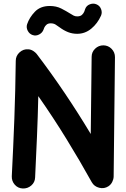

<svg xmlns="http://www.w3.org/2000/svg" viewBox="-20 -981 698 1065"><path d="M106.4 64.5Q79.6 63.5 62 43.5Q44.4 23.4 45.4 -3.4Q53.7 -166 59.6 -322.3Q65.4 -478.5 67.4 -643.6Q67.4 -671.4 88.6 -690.7Q109.9 -710 137.7 -707.5Q151.9 -706.5 164.6 -698.2Q177.2 -689.9 183.6 -681.6Q264.6 -575.2 340.1 -463.1Q415.5 -351.1 483.4 -237.8L488.3 -665.5Q488.3 -692.4 507.6 -710.9Q526.9 -729.5 553.7 -729.5Q580.6 -729 599.1 -710Q617.7 -690.9 617.7 -664.1L610.4 -1.5Q609.9 13.7 602.5 28.3Q595.2 43 581.5 52.2Q558.1 67.4 530.3 60.5Q502.4 53.7 488.8 29.3Q422.4 -90.3 348.1 -210.9Q273.9 -331.5 192.4 -447.8Q189.9 -335 185.1 -223.1Q180.2 -111.3 174.8 3.4Q173.8 30.3 153.6 47.9Q133.3 65.4 106.4 64.5ZM161.1 -786.6Q143.1 -792.5 133.8 -810.5Q124.5 -828.6 130.4 -846.7Q143.1 -884.3 173.6 -916Q204.1 -947.8 255.9 -947.8Q292.5 -947.8 320.1 -933.6Q347.7 -919.4 370.1 -905.3Q379.9 -898.9 388.4 -894.5Q397 -890.1 408.2 -890.1Q425.8 -890.1 434.8 -898.7Q443.8 -907.2 447.8 -917.5Q451.7 -927.7 452.6 -931.6Q459.5 -950.2 478.8 -957.3Q498 -964.4 515.1 -957Q533.2 -949.7 540.5 -930.9Q547.9 -912.1 540.5 -894.5Q521 -850.6 486.3 -822Q451.7 -793.5 408.2 -793.5Q381.3 -793.5 357.7 -802.7Q334 -812 311 -829.1Q298.8 -838.4 287.8 -845Q276.9 -851.6 261.2 -851.6Q246.6 -851.6 238 -844Q229.5 -836.4 225.8 -828.1Q222.2 -819.8 221.7 -817.4Q215.3 -799.3 197.3 -789.8Q179.2 -780.3 161.1 -786.6Z"/></svg>

Font: Mikhak-FD Bold
Style: Regular
Weight: 700
Designer: Amin Abedi
Version: Version 3.3